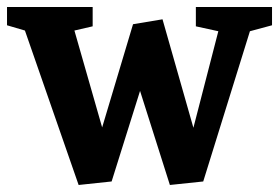

<svg xmlns="http://www.w3.org/2000/svg" viewBox="-34 -512 795 547"><path d="M190 15 37 -425 -14 -440V-492H230V-437L178 -425L257 -149L345 -443L429 -457L517 -148L588 -423L524 -437V-492H741V-440L678 -423L545 5L450 15L365 -253L284 5Z"/></svg>

Font: Manuale
Style: Regular
Weight: 400
Designer: Eduardo Tunni / Pablo Cosgaya
Foundry: Eduardo Tunni / Pablo Cosgaya
Version: Version 1.002